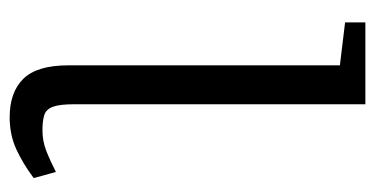

<svg xmlns="http://www.w3.org/2000/svg" viewBox="-214 -570 794 407"><g transform="rotate(90 183.5 -366.0)"><path d="M228 11Q175 11 146.5 -18Q118 -47 118 -113.5V-689L27 -700V-743H200.5V-125.5Q200.5 -94.5 206 -80.2Q211.5 -66 223.8 -62.2Q236 -58.5 256 -58.5Q278.5 -58.5 299 -66.5Q319.5 -74.5 344 -87L357 -40Q327 -17.5 296.2 -3.2Q265.5 11 228 11Z"/></g></svg>

Font: Merriweather Light 18pt Light
Style: Regular
Weight: 300
Version: Version 2.100